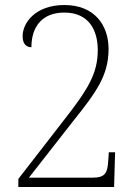

<svg xmlns="http://www.w3.org/2000/svg" viewBox="-20 -744 551 764"><path d="M53 0H434L438 -138H413L411 -108C408 -56 400 -37 347 -37H95L271 -262C362 -376 412 -443 412 -549C412 -644 356 -724 236 -724C122 -724 70 -654 70 -600C70 -569 85 -556 105 -556C105 -637 147 -694 236 -694C335 -694 369 -622 369 -545C369 -451 330 -388 232 -263L53 -32Z"/></svg>

Font: Noto Serif Ethiopic SemiCondensed ExtraLight
Style: Regular
Weight: 200
Width: 4
Designer: Monotype Design Team
Foundry: Monotype Imaging Inc.
Version: Version 2.102